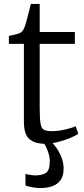

<svg xmlns="http://www.w3.org/2000/svg" viewBox="-20 -717 425 972"><path d="M208 11Q158.5 11 129.8 -12Q101 -35 101 -101V-495H25V-535Q34 -537 46 -539.8Q58 -542.5 68.5 -545.5Q79 -548.5 83 -551Q88.5 -554.5 92.2 -558.5Q96 -562.5 99.2 -568.2Q102.5 -574 105.5 -582.5Q110 -594.5 116.2 -618.5Q122.5 -642.5 128.2 -665.2Q134 -688 136 -697H181V-555H359V-495H181V-172Q181 -116.5 185.2 -91.5Q189.5 -66.5 203 -59.8Q216.5 -53 244 -53Q275 -53 310.8 -61.5Q346.5 -70 363 -78L376 -40Q361.5 -29 332.2 -17.2Q303 -5.5 269.2 2.8Q235.5 11 208 11ZM183.5 235Q163.5 235 143 231Q122.5 227 109 222V163Q119.5 166.5 134 168.8Q148.5 171 156 171Q193 171 212.5 158.2Q232 145.5 232 100Q232 79 225.5 58.5Q219 38 210.8 22.2Q202.5 6.5 198 0L221 -6L239 0Q249.5 9.5 264.5 30Q279.5 50.5 290.8 78.5Q302 106.5 302 138Q302 172 287.5 193.5Q273 215 246.5 225Q220 235 183.5 235Z"/></svg>

Font: Merriweather 7pt Light
Style: Regular
Weight: 300
Designer: Eben Sorkin
Foundry: Eben Sorkin
Version: Version 2.200;gftools[0.9.31]